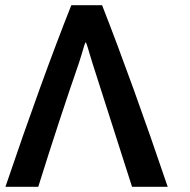

<svg xmlns="http://www.w3.org/2000/svg" viewBox="-20 -723 737 743"><path d="M491 0 338 -478Q333 -494 327.5 -512.5Q322 -531 318.5 -542.5Q315 -554 312 -560Q309 -557 305.5 -545Q302 -533 296 -513Q290 -493 285 -478Q212 -268 128 0H1Q141 -413 256 -703H375Q491 -407 629 0Z"/></svg>

Font: Repo
Style: DemiBold
Weight: 600
Designer: Stefan Peev
Foundry: Context Ltd
Version: Version 001.000